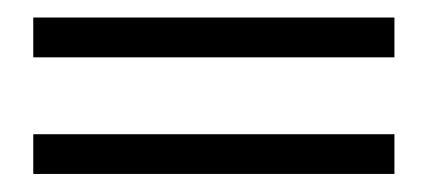

<svg xmlns="http://www.w3.org/2000/svg" viewBox="-20 -326 485 217"><path d="M17.6 -261.2V-306.2H425.8V-261.2ZM17.6 -129.4V-174.3H425.8V-129.4Z"/></svg>

Font: Scheherazade
Style: Bold
Weight: 700
Version: Version 2.100 (build 932/914)